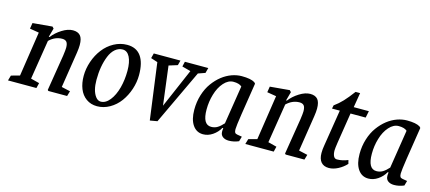

<svg xmlns="http://www.w3.org/2000/svg" viewBox="-52 -1089 3479 1555"><g transform="rotate(15 1687.5 -311.5)"><path d="M471.7 -61.5 544.9 -44.9 532.2 -2H375L368.2 -8.8L417 -310.5Q423.8 -359.9 423.8 -377Q423.8 -411.1 412.1 -425.3Q400.4 -439.5 375 -439.5Q315.4 -439.5 266.6 -392.6L213.9 -62.5L286.1 -43.9L275.4 0H37.1L49.8 -43.9L121.1 -63.5L177.7 -438.5L100.6 -451.2L108.4 -500L272.5 -514.6L285.2 -501L264.6 -426.8H271.5Q302.2 -467.3 350.8 -497.8Q399.4 -528.3 441.4 -528.3Q483.4 -528.3 503.9 -504.6Q524.4 -481 524.4 -426.8Q524.4 -400.4 518.6 -362.3Z M934.1 -183.1Q951.7 -250.5 951.7 -324.7Q951.7 -398.4 930.2 -440.4Q908.7 -482.4 870.6 -482.4Q835.9 -482.4 807.9 -458.3Q779.8 -434.1 762.7 -391.6Q728 -305.7 728 -190.4Q728 -99.1 763.2 -52.7Q781.7 -28.3 806.2 -28.3Q847.2 -28.3 881.3 -71Q915.5 -113.8 934.1 -183.1ZM977.1 -89.4Q941.9 -41.5 891.6 -12.9Q841.3 15.6 786.6 15.6Q734.4 15.6 695.8 -12Q657.2 -39.6 638.2 -87.4Q619.6 -134.8 619.6 -194.3Q619.6 -255.4 640.4 -315.9Q661.1 -376.5 697.8 -423.8Q734.4 -471.7 786.6 -500Q838.9 -528.3 896 -528.3Q973.6 -528.3 1012.5 -473.9Q1051.3 -419.4 1051.3 -316.4Q1051.3 -255.9 1031.5 -196.3Q1011.7 -136.7 977.1 -89.4Z M1230.5 16.6 1167 -456.1 1110.4 -474.6 1121.1 -516.6H1344.7L1334 -475.6L1261.7 -453.1L1302.7 -127L1444.3 -455.1L1372.1 -474.6L1381.8 -516.6H1578.1L1566.4 -472.7L1507.8 -452.1L1292 5.9Z M1984.4 -49.8 1972.7 -8.8Q1931.6 8.8 1889.6 8.8Q1858.4 8.8 1838.9 -5.9Q1819.3 -20.5 1819.3 -48.8V-55.7L1821.3 -78.1H1814.5Q1792 -38.1 1754.2 -12.7Q1716.3 12.7 1674.8 12.7Q1619.6 12.7 1587.6 -33.9Q1555.7 -80.6 1555.7 -162.1Q1555.7 -228 1574.2 -287.4Q1592.8 -346.7 1624.5 -390.1Q1688 -477.1 1775.9 -508.8Q1817.9 -523.4 1857.4 -523.4Q1934.1 -523.4 1966.8 -502.9L1976.6 -492.2L1934.6 -223.6Q1918.9 -120.1 1918.9 -95.7Q1918.9 -75.7 1924.3 -67.4Q1929.7 -59.1 1944.3 -56.6ZM1875 -441.4Q1853 -461.9 1804.7 -461.9Q1761.2 -461.9 1724.6 -420.9Q1688 -379.9 1669.4 -315.9Q1651.4 -255.4 1651.4 -189.5Q1651.4 -62.5 1722.7 -62.5Q1752 -62.5 1774.9 -76.2Q1797.9 -89.8 1824.2 -119.1Z M2461.4 -61.5 2534.7 -44.9 2522 -2H2364.7L2357.9 -8.8L2406.7 -310.5Q2413.6 -359.9 2413.6 -377Q2413.6 -411.1 2401.9 -425.3Q2390.1 -439.5 2364.7 -439.5Q2305.2 -439.5 2256.3 -392.6L2203.6 -62.5L2275.9 -43.9L2265.1 0H2026.9L2039.6 -43.9L2110.8 -63.5L2167.5 -438.5L2090.3 -451.2L2098.1 -500L2262.2 -514.6L2274.9 -501L2254.4 -426.8H2261.2Q2292 -467.3 2340.6 -497.8Q2389.2 -528.3 2431.2 -528.3Q2473.1 -528.3 2493.7 -504.6Q2514.2 -481 2514.2 -426.8Q2514.2 -400.4 2508.3 -362.3Z M2818.4 -638.7 2797.9 -515.6H2924.8L2913.1 -459H2786.1L2746.1 -205.1Q2738.3 -153.3 2738.3 -137.7Q2738.3 -107.9 2747.3 -89.6Q2756.3 -71.3 2775.4 -71.3Q2820.3 -71.3 2867.2 -90.8L2875 -60.5Q2846.7 -29.3 2806.9 -8.3Q2767.1 12.7 2729.5 12.7Q2687 12.7 2664.3 -13.4Q2641.6 -39.6 2641.6 -89.8Q2641.6 -121.1 2647.5 -153.3L2696.3 -459H2630.9L2636.7 -487.3Q2674.3 -514.2 2706.8 -548.8Q2739.3 -583.5 2780.3 -638.7Z M3370.1 -49.8 3358.4 -8.8Q3317.4 8.8 3275.4 8.8Q3244.1 8.8 3224.6 -5.9Q3205.1 -20.5 3205.1 -48.8V-55.7L3207 -78.1H3200.2Q3177.7 -38.1 3139.9 -12.7Q3102.1 12.7 3060.5 12.7Q3005.4 12.7 2973.4 -33.9Q2941.4 -80.6 2941.4 -162.1Q2941.4 -228 2960 -287.4Q2978.5 -346.7 3010.3 -390.1Q3073.7 -477.1 3161.6 -508.8Q3203.6 -523.4 3243.2 -523.4Q3319.8 -523.4 3352.5 -502.9L3362.3 -492.2L3320.3 -223.6Q3304.7 -120.1 3304.7 -95.7Q3304.7 -75.7 3310.1 -67.4Q3315.4 -59.1 3330.1 -56.6ZM3260.7 -441.4Q3238.8 -461.9 3190.4 -461.9Q3147 -461.9 3110.4 -420.9Q3073.7 -379.9 3055.2 -315.9Q3037.1 -255.4 3037.1 -189.5Q3037.1 -62.5 3108.4 -62.5Q3137.7 -62.5 3160.6 -76.2Q3183.6 -89.8 3210 -119.1Z"/></g></svg>

Font: Neuton
Style: Italic
Weight: 400
Italic angle: -9°
Designer: Brian M Zick
Version: Version 1.32